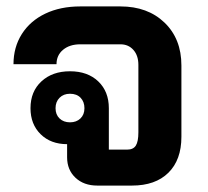

<svg xmlns="http://www.w3.org/2000/svg" viewBox="-20 -578 647 598"><path d="M545 -374V-152Q545 -80 504.5 -40Q464 0 391 0H283Q241 0 215 -24.5Q189 -49 189 -88V-129Q138 -129 106.5 -160Q75 -191 75 -241Q75 -293 109 -324.5Q143 -356 198 -356Q253 -356 286 -324.5Q319 -293 319 -241V-112H376Q395 -112 403 -124.5Q411 -137 411 -166V-376Q411 -405 395.5 -422.5Q380 -440 355 -440H230Q197 -440 176.5 -423Q156 -406 156 -378H22Q22 -431 48 -472Q74 -513 121 -535.5Q168 -558 230 -558H355Q440 -558 492.5 -507.5Q545 -457 545 -374ZM198 -197Q218 -197 230.5 -209Q243 -221 243 -241Q243 -261 231 -273.5Q219 -286 198 -286Q178 -286 165.5 -273.5Q153 -261 153 -241Q153 -221 165.5 -209Q178 -197 198 -197Z"/></svg>

Font: Stavian Bold
Style: Bold
Weight: 700
Version: Version 1.000; ttfautohint (v1.6)